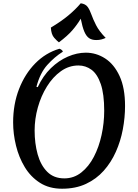

<svg xmlns="http://www.w3.org/2000/svg" viewBox="-20 -1125 842 1170"><path d="M358 25Q280 25 223.5 -11Q167 -47 131 -106.5Q95 -166 77.5 -237.5Q60 -309 60 -379Q60 -490 96 -582.5Q132 -675 195 -739Q258 -803 342 -828Q349 -826 355.5 -821Q362 -816 363 -810Q312 -778 268 -729Q224 -680 202 -596L210 -594Q242 -663 290 -709.5Q338 -756 393.5 -780Q449 -804 503 -804Q566 -804 620.5 -769Q675 -734 708.5 -662Q742 -590 742 -479Q742 -409 728.5 -337Q715 -265 686 -200Q657 -135 612 -84.5Q567 -34 504 -4.5Q441 25 358 25ZM372 -38Q430 -38 475.5 -74Q521 -110 552 -169.5Q583 -229 599 -302.5Q615 -376 615 -450Q615 -552 594 -613Q573 -674 537.5 -700Q502 -726 458 -726Q400 -726 351 -691Q302 -656 266 -598Q230 -540 210.5 -470Q191 -400 191 -330Q191 -251 209.5 -184.5Q228 -118 268 -78Q308 -38 372 -38ZM339 -867Q329 -874 310.5 -894.5Q292 -915 290 -957Q352 -994 396 -1030.5Q440 -1067 472 -1105Q501 -1101 514 -1083Q527 -1065 537 -1036.5Q547 -1008 565.5 -971.5Q584 -935 624 -894Q611 -888 597.5 -884.5Q584 -881 566 -881Q540 -881 523 -892.5Q506 -904 494 -932Q482 -960 472 -1011Q450 -974 420.5 -940Q391 -906 339 -867Z"/></svg>

Font: Merienda Medium
Style: Regular
Weight: 500
Designer: Eduardo Rodriguez Tunni
Foundry: Eduardo Rodriguez Tunni
Version: Version 2.001; ttfautohint (v1.8.4.7-5d5b)